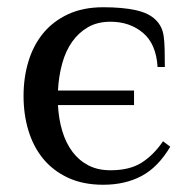

<svg xmlns="http://www.w3.org/2000/svg" viewBox="-20 -500 529 530"><path d="M265 -480Q318 -480 354.5 -472Q391 -464 410 -445Q419 -436 424.5 -425Q430 -414 432 -399Q434 -384 434.5 -363.5Q435 -343 435 -315H415Q411 -379 374.5 -409.5Q338 -440 285 -440Q249 -440 223 -425Q197 -410 179 -384.5Q161 -359 151.5 -324Q142 -289 140 -250H350V-210H140Q142 -171 152 -138Q162 -105 180 -81Q198 -57 224 -43.5Q250 -30 285 -30Q338 -30 371 -51Q404 -72 430 -110L450 -95Q416 -38 370.5 -14Q325 10 265 10Q209 10 167.5 -9.5Q126 -29 99 -62Q72 -95 58.5 -139.5Q45 -184 45 -235Q45 -286 58.5 -330.5Q72 -375 99 -408Q126 -441 167.5 -460.5Q209 -480 265 -480Z"/></svg>

Font: Philosopher
Style: Regular
Weight: 400
Designer: Jovanny Lemonad
Foundry: Jovanny Lemonad
Version: Version 1.000